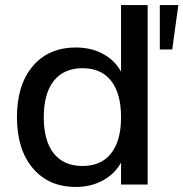

<svg xmlns="http://www.w3.org/2000/svg" viewBox="-20 -739 734 769"><path d="M284.2 9.8Q174.8 9.8 111.3 -65.4Q47.9 -140.6 47.9 -269.5Q47.9 -399.4 111.3 -474.1Q174.8 -548.8 284.2 -548.8Q344.7 -548.8 392.1 -523.4Q439.5 -498 464.8 -452.1V-718.8H571.3V0H464.8V-87.9Q439.5 -42 391.6 -16.1Q343.8 9.8 284.2 9.8ZM310.5 -74.2Q384.8 -74.2 424.8 -124.5Q464.8 -174.8 464.8 -269.5Q464.8 -364.3 425.3 -415Q385.7 -465.8 310.5 -465.8Q235.4 -465.8 195.3 -415Q155.3 -364.3 155.3 -269.5Q155.3 -174.8 195.3 -124.5Q235.4 -74.2 310.5 -74.2ZM620.1 -541V-718.8H694.3L669.9 -541Z"/></svg>

Font: Min Sans Medium
Style: Regular
Weight: 500
Designer: Jinseong-Kim, NotoSansCJK, Nunito
Foundry: Jinseong-Kim
Version: Version 1.400;Glyphs 3.1.2 (3151)